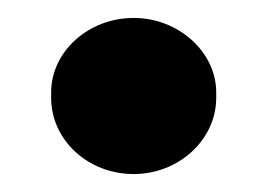

<svg xmlns="http://www.w3.org/2000/svg" viewBox="-20 -181 299 214"><path d="M129 13C179 13 221 -25 221 -72V-78C221 -123 179 -161 129 -161C78 -161 37 -123 37 -78V-72C37 -25 78 13 129 13Z"/></svg>

Font: Fixel Display Bold
Style: Bold
Weight: 700
Designer: AlfaBravo + MacPaw
Foundry: Kyrylo Tkachov, Marchela Mozhyna, Serhii Makarenko, Maria Weinstein, Zakhar Kryvoshyya
Version: Version 1.211